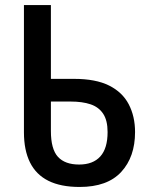

<svg xmlns="http://www.w3.org/2000/svg" viewBox="-20 -734 595 762"><path d="M296 8Q221 8 172 -16.5Q123 -41 99 -89.5Q75 -138 75 -209V-714H182V-421H274Q360 -421 413 -394.5Q466 -368 491 -320Q516 -272 516 -210Q516 -111 461 -51.5Q406 8 296 8ZM294 -81Q349 -81 378 -113Q407 -145 407 -210Q407 -256 389.5 -282.5Q372 -309 339.5 -320Q307 -331 260 -331H182V-214Q182 -142 210 -111.5Q238 -81 294 -81Z"/></svg>

Font: Noto Sans Display SemiCondensed Medium
Style: Regular
Weight: 500
Width: 4
Designer: Monotype Design Team
Foundry: Monotype Imaging Inc.
Version: Version 2.003